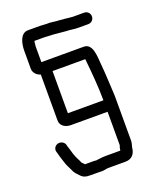

<svg xmlns="http://www.w3.org/2000/svg" viewBox="-151 -701 822 1006"><g transform="rotate(-20 259.5 -198.5)"><path d="M437 -598H381C374 -598 368 -598 363 -599L343 -601C336 -602 328 -603 321 -603C315 -604 309 -604 302 -605C278 -605 256 -612 232 -610C219 -610 207 -612 195 -612H129C88 -612 74 -562 74 -516V-417C74 -396 91 -377 113 -371V-114C113 -86 139 -68 170 -68H375V119C372 125 370 132 369 140C369 142 369 144 368 146H285C274 146 265 147 257 148L240 150C237 151 234 151 231 151C224 150 218 150 212 150H170C165 145 161 140 156 136C155 135 155 134 154 132C151 124 147 116 142 107C132 87 126 66 120 44L115 29L113 20C104 -6 67 -9 54 14C47 26 50 35 54 46C59 69 67 89 74 112C78 124 89 143 94 155C101 174 112 181 124 195C139 211 153 214 181 214H227C235 215 243 215 250 214L267 211C272 210 278 210 285 210H373C411 210 429 186 432 151C434 140 439 131 439 117V-120C439 -131 439 -142 438 -154C435 -206 433 -263 428 -314C424 -363 424 -431 374 -431H138V-518C138 -523 139 -530 140 -538C140 -541 141 -545 142 -548H195C208 -548 219 -546 234 -546C241 -546 247 -546 252 -545C256 -545 270 -543 274 -543L296 -541C304 -540 311 -540 318 -539C341 -539 356 -534 381 -534H437C455 -534 469 -548 469 -566C469 -584 455 -598 437 -598ZM177 -367H359C360 -365 360 -363 360 -362C367 -290 375 -207 375 -132H177Z"/></g></svg>

Font: Electronic
Style: SeBd
Weight: 600
Version: Version 1.011